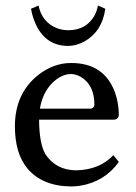

<svg xmlns="http://www.w3.org/2000/svg" viewBox="-20 -668 493 698"><path d="M120.1 -647.9Q132.3 -587.9 186 -565.9Q206.5 -558.1 228 -558.1Q292 -558.1 322.3 -609.4Q332.5 -627.4 335.9 -647.9L362.8 -636.2Q351.6 -554.2 287.6 -517.6Q258.3 -501.5 228 -501Q146.5 -501 109.9 -580.1Q98.1 -605.5 92.8 -636.2ZM125 -272.9H309.1Q322.3 -274.9 323.2 -287.1Q323.2 -359.4 273.4 -388.7Q255.9 -398.4 238.8 -398.9Q203.1 -398.9 169.9 -366.2Q134.8 -331.1 125 -272.9ZM392.1 -104 412.1 -79.1Q359.4 -6.8 271 7.3Q253.9 9.8 237.8 9.8Q133.8 8.8 79.1 -56.2Q34.2 -110.8 34.2 -209Q34.2 -328.1 119.1 -395.5Q174.8 -439 238.8 -439Q357.9 -439 397.5 -333.5Q411.6 -294.4 412.1 -250Q410.2 -233.9 394 -232.9H122.1Q122.6 -144 146 -106Q183.6 -50.3 254.9 -48.8Q341.3 -49.8 392.1 -104Z"/></svg>

Font: Linux Biolinum O
Style: Regular
Weight: 400
Designer: Philipp H. Poll
Foundry: Philipp H. Poll
Version: Version 1.0.4